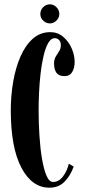

<svg xmlns="http://www.w3.org/2000/svg" viewBox="-20 -860 394 890"><path d="M209 10Q128 10 79 -83Q30 -176 30 -349Q30 -416 41 -480.5Q52 -545 74.5 -597Q97 -649 131.5 -680Q166 -711 213 -711Q247.5 -711 272.8 -689.5Q298 -668 312 -636.2Q326 -604.5 326 -573.5Q326 -544.5 314.5 -525.8Q303 -507 279 -507Q252.5 -507 241.5 -522.8Q230.5 -538.5 230.5 -565.5Q230.5 -584.5 238.5 -597.8Q246.5 -611 254.2 -623Q262 -635 262 -650.5Q262 -666.5 253.5 -674.8Q245 -683 234 -683Q216 -683 203.2 -660.2Q190.5 -637.5 181.8 -600.2Q173 -563 168 -518.5Q163 -474 161 -429.8Q159 -385.5 159 -350Q159 -290 162.8 -231Q166.5 -172 174.8 -123.5Q183 -75 195.5 -45.8Q208 -16.5 226 -16.5Q252.5 -16.5 271.8 -41.8Q291 -67 299 -101L321.5 -88Q306.5 -45.5 279.2 -17.8Q252 10 209 10ZM211.5 -751.5Q193.5 -751.5 180.2 -764.5Q167 -777.5 167 -795Q167 -813.5 180.2 -826.8Q193.5 -840 211.5 -840Q228 -840 241.5 -826.8Q255 -813.5 255 -795Q255 -777.5 241.5 -764.5Q228 -751.5 211.5 -751.5Z"/></svg>

Font: Imbue 50pt
Style: Bold
Weight: 700
Designer: Tyler Finck
Foundry: Etcetera Type Company
Version: Version 1.102; ttfautohint (v1.8.3)